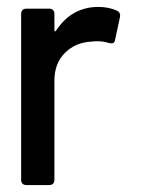

<svg xmlns="http://www.w3.org/2000/svg" viewBox="-20 -534 411 554"><path d="M318 -503Q329 -497 326 -484L312 -419Q311 -409 302 -409Q297 -409 294 -410Q279 -415 260 -415Q250 -415 245 -414Q198 -412 167.5 -381.5Q137 -351 137 -302V-15Q137 -8 133 -4Q129 0 122 0H56Q49 0 45 -4Q41 -8 41 -15V-494Q41 -501 45 -505Q49 -509 56 -509H122Q129 -509 133 -505Q137 -501 137 -494V-448Q137 -444 138.5 -443.5Q140 -443 142 -446Q187 -514 264 -514Q294 -514 318 -503Z"/></svg>

Font: Barlow_Medium_SS
Style: Regular
Weight: 500
Designer: Jeremy Tribby
Foundry: Jeremy Tribby
Version: Version 1.101 August 23, 2024